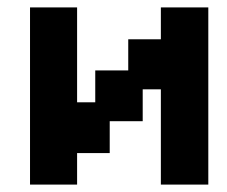

<svg xmlns="http://www.w3.org/2000/svg" viewBox="-20 -487 613 518"><path d="M61 11V-467H188V-211H237V-297H326V-381H414V-467H542V11H414V-246H365V-160H276V-74H188V11Z"/></svg>

Font: Pixelify Sans
Style: Bold
Weight: 700
Designer: Stefie Justprince
Foundry: Typecalism Foundryline
Version: Version 1.000